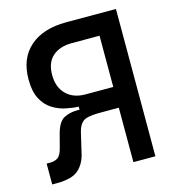

<svg xmlns="http://www.w3.org/2000/svg" viewBox="-105 -781 795 873"><g transform="rotate(-15 293.0 -345.0)"><path d="M33.7 2.4V-95.7H51.3Q70.3 -95.7 85.7 -105Q101.1 -114.3 109.9 -149.4L126 -210.9Q140.1 -264.6 167.7 -279.3Q195.3 -293.9 231.9 -293.9H241.7V-308.1Q213.9 -309.1 181.4 -315.9Q148.9 -322.8 119.6 -341.1Q90.3 -359.4 71.8 -394.3Q53.2 -429.2 53.2 -486.3Q53.2 -585.4 115 -639.4Q176.8 -693.4 285.2 -693.4H520V0H416.5V-256.3H317.4Q264.2 -255.4 246.3 -240.2Q228.5 -225.1 221.2 -193.4L199.7 -101.6Q189.9 -54.2 158.9 -25.9Q127.9 2.4 56.2 2.4ZM285.2 -354H416.5V-595.2H285.2Q229 -595.2 195.6 -565.9Q162.1 -536.6 162.1 -478.5Q162.1 -420.4 195.6 -387.2Q229 -354 285.2 -354Z"/></g></svg>

Font: Caskaydia Cove Medium
Style: Regular
Weight: 500
Monospace: yes
Designer: Aaron Bell
Foundry: Saja Typeworks
Version: Version 4.300; ttfautohint (v1.8.3)